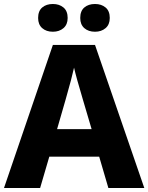

<svg xmlns="http://www.w3.org/2000/svg" viewBox="-20 -942 743 962"><path d="M477 -157H227L181 0H0L245 -717H456L703 0H523ZM395 -444Q361 -558 351 -603Q340 -552 309 -444L266 -295H439ZM245 -922Q277 -922 298 -904.5Q319 -887 319 -852Q319 -819 298 -801Q277 -783 245 -783Q212 -783 191.5 -801Q171 -819 171 -852Q171 -887 191.5 -904.5Q212 -922 245 -922ZM456 -922Q488 -922 509 -904.5Q530 -887 530 -852Q530 -819 509 -801Q488 -783 456 -783Q423 -783 402.5 -801Q382 -819 382 -852Q382 -887 402.5 -904.5Q423 -922 456 -922Z"/></svg>

Font: Noto Sans UI ExtraBold
Style: Regular
Weight: 800
Designer: Monotype Design Team
Foundry: Monotype Imaging Inc.
Version: Version 1.001